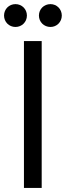

<svg xmlns="http://www.w3.org/2000/svg" viewBox="-61 -931 326 951"><path d="M57.6 0H145.5V-727.5H57.6ZM-41 -854C-41 -822.3 -16.1 -797.4 15.6 -797.4C47.4 -797.4 72.3 -822.3 72.3 -854C72.3 -885.7 47.4 -910.6 15.6 -910.6C-16.1 -910.6 -41 -885.7 -41 -854ZM131.8 -854C131.8 -822.3 156.7 -797.4 189 -797.4C220.2 -797.4 245.1 -822.3 245.1 -854C245.1 -885.7 220.2 -910.6 189 -910.6C156.7 -910.6 131.8 -885.7 131.8 -854Z"/></svg>

Font: Guggenheim Sans Display
Style: Regular
Weight: 400
Designer: Modified by Tom Baber under direction of Pentagram Design 2023
Foundry: rsms
Version: Version 1.001;Glyphs 3.1.2 (3151)